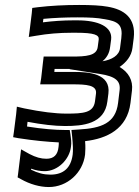

<svg xmlns="http://www.w3.org/2000/svg" viewBox="-20 -539 560 774"><path d="M514 -346 519 -385C529 -468 479 -501 414 -512C387 -517 347 -519 299 -519C240 -519 184 -516 133 -510L110 -507L108 -485L100 -420L96 -390L126 -395C172 -403 219 -407 270 -407H286C361 -407 380 -398 378 -380L374 -350C370 -314 327 -311 269 -311H181H156L153 -286L146 -224L142 -199H167H272C329 -199 371 -196 367 -162L363 -131C357 -84 316 -81 248 -81C202 -81 146 -88 78 -102L48 -109L45 -78L36 -7L33 14L54 18C118 28 173 33 217 35C217 41 217 47 216 53C213 85 197 101 167 101C145 101 124 95 99 82L65 63L60 104L53 161L51 176L64 183C101 204 141 215 177 215C251 215 314 158 323 84C324 70 325 52 323 30C411 20 493 -19 506 -124L512 -174C517 -215 498 -248 462 -269C488 -287 510 -312 514 -346ZM261 -261V-260L382 -241C447 -231 467 -212 462 -174L456 -124C446 -42 388 -22 298 -17L268 -15L271 13C274 45 275 68 273 84C266 138 236 165 183 165C157 165 133 159 105 145L106 141C124 148 143 151 160 151C213 151 260 104 266 53C269 36 266 18 264 3L261 -15H242C203 -15 152 -19 89 -29L91 -48C149 -37 200 -31 242 -31C312 -31 402 -38 413 -131L417 -162C427 -243 337 -249 279 -249H199L200 -261H261ZM464 -346C461 -315 430 -298 393 -292C409 -305 421 -323 424 -350L428 -380C434 -431 377 -457 292 -457H276C234 -457 193 -454 153 -449L155 -463C198 -467 244 -469 293 -469C340 -469 375 -467 399 -462H400C456 -453 476 -440 469 -385L464 -346Z"/></svg>

Font: Gamestation Text Outline
Style: Italic
Weight: 400
Designer: Jonas Hecksher
Foundry: Jonas Hecksher, Playtypeª, e-types AS
Version: Version 1.003